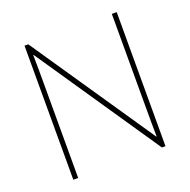

<svg xmlns="http://www.w3.org/2000/svg" viewBox="-127 -837 951 961"><g transform="rotate(-20 349.0 -357.0)"><path d="M594 0V-714H568V-211C568 -165 568 -111 569 -61H567L123 -714H103V0H129V-502C129 -555 129 -597 128 -655H130L575 0Z"/></g></svg>

Font: Noto Sans Telugu Thin
Style: Regular
Weight: 100
Designer: Jelle Bosma - Monotype Design Team
Foundry: Monotype Imaging Inc.
Version: Version 2.005